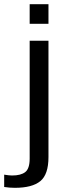

<svg xmlns="http://www.w3.org/2000/svg" viewBox="-63 -679 328 919"><path d="M169 -565H79V-659H169ZM169 -484V73Q169 156 130 188Q91 220 8 220Q-17 220 -43 216V157Q-19 161 -5 161Q37 161 58 144.5Q79 128 79 80V-484Z"/></svg>

Font: Play
Style: Regular
Weight: 400
Designer: Jonas Hecksher
Foundry: Jonas Hecksher, Playtypeª, e-types AS
Version: Version 1.002